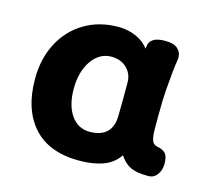

<svg xmlns="http://www.w3.org/2000/svg" viewBox="-80 -590 773 697"><g transform="rotate(15 307.0 -242.0)"><path d="M574 -58Q574 -34 561.5 -17Q549 0 528 0Q485 0 462 -10.5Q439 -21 420 -49Q398 -16 360 -2.5Q322 11 271 11Q158 11 99 -54Q40 -119 40 -235Q40 -311 71 -370Q102 -429 157.5 -462Q213 -495 285 -495Q321 -495 352 -481Q383 -467 399 -444L401 -457Q403 -471 417 -480.5Q431 -490 461 -490Q493 -490 508 -477Q523 -464 523 -444Q523 -437 522 -433Q516 -399 510 -319Q507 -282 507 -224V-174Q507 -145 512 -129.5Q517 -114 534 -111Q553 -108 563.5 -97Q574 -86 574 -58ZM368 -307Q368 -341 345.5 -362.5Q323 -384 288 -384Q243 -384 214 -342.5Q185 -301 185 -236Q185 -174 211 -137Q237 -100 281 -100Q322 -100 344 -120.5Q366 -141 367 -180Q368 -221 368 -307Z"/></g></svg>

Font: Mali
Style: Bold
Weight: 700
Designer: Kitiyaporn Chalermlarp | Katatrad Aksorn Co.,Ltd.
Foundry: Cadson Demak Co.,Ltd.
Version: Version 1.000; ttfautohint (v1.6)